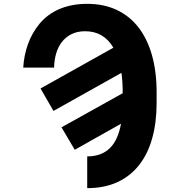

<svg xmlns="http://www.w3.org/2000/svg" viewBox="-20 -757 925 990"><path d="M99.8 -408.4Q103.7 -473 124.5 -530.4Q145.2 -587.7 185 -636Q204.9 -659.4 229.8 -678.1Q254.6 -696.7 285.2 -709.9Q315.7 -723 351.7 -730.1Q387.8 -737.2 429.7 -737.2Q514.9 -737.2 581.5 -706Q648.1 -674.7 693.9 -615.8Q739.7 -556.8 763.7 -471.9Q787.6 -387.1 787.6 -279.8V-227.6Q787.6 -125 764.6 -43.3Q741.5 38.4 696.2 95.3Q650.9 152.3 584.2 182.7Q517.4 213.1 429.7 213.1V49.4Q467.7 49.4 497 38.2Q526.3 27 547.6 5.7Q568.9 -15.6 582.7 -47.1Q596.6 -78.5 604 -119L365.4 15.3L297.2 -100.5L612.6 -276.3V-281.2Q612.6 -335.6 606.2 -381.4L255.7 -185L188.9 -300.8L564.6 -511Q514.9 -595.9 419 -595.9Q378.2 -595.9 348.4 -580.8Q318.5 -565.7 298.8 -540.1Q279.1 -514.6 269.4 -480.5Q259.6 -446.4 258.9 -408.4Z"/></svg>

Font: Inter P Extra Bold
Style: Regular
Weight: 800
Designer: Rasmus Andersson
Foundry: rsms
Version: Version 3.018;git-588b23468